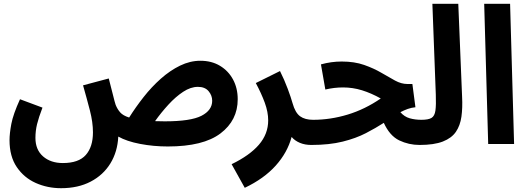

<svg xmlns="http://www.w3.org/2000/svg" viewBox="-20 -756 2775 1008"><path d="M301 232Q229 232 167.5 204.5Q106 177 68 121Q30 65 30 -20Q30 -55 39.5 -105.5Q49 -156 85 -235L203 -191Q183 -139 174.5 -104Q166 -69 166 -32Q166 30 206 65Q246 100 310 100Q393 100 430.5 57.5Q468 15 468 -61Q468 -114 452 -176Q436 -238 416 -308L551 -344Q566 -287 574 -254Q582 -221 587 -206Q596 -183 611 -166Q626 -149 658 -139Q692 -193 734 -246.5Q776 -300 824.5 -343Q873 -386 925.5 -411.5Q978 -437 1032 -437Q1091 -437 1135 -410.5Q1179 -384 1203.5 -338.5Q1228 -293 1228 -235Q1228 -124 1137.5 -55.5Q1047 13 861 13Q786 13 715.5 -0.5Q645 -14 601 -39Q597 41 559.5 102Q522 163 456 197.5Q390 232 301 232ZM1019 -300Q981 -300 941.5 -274Q902 -248 864 -206.5Q826 -165 794 -120Q818 -119 845 -119Q981 -119 1037.5 -148Q1094 -177 1094 -227Q1094 -255 1075 -277.5Q1056 -300 1019 -300Z M1265 230 1196 106Q1291 60 1339.5 3.5Q1388 -53 1388 -124Q1388 -168 1370 -217Q1352 -266 1323 -320L1450 -383Q1473 -337 1490.5 -290Q1508 -243 1516 -214Q1530 -164 1555.5 -145.5Q1581 -127 1624 -127Q1656 -127 1672 -108Q1688 -89 1688 -63Q1688 -32 1669 -13.5Q1650 5 1614 5Q1581 5 1554.5 -6Q1528 -17 1511 -37Q1489 45 1427.5 113.5Q1366 182 1265 230Z M1614 5 1623 -127Q1715 -127 1805.5 -154.5Q1896 -182 1979 -239Q1929 -267 1880.5 -282Q1832 -297 1781 -297Q1735 -297 1688 -286L1665 -418Q1719 -433 1774 -433Q1841 -433 1892 -415Q1943 -397 1982 -374Q2021 -351 2054 -333Q2087 -315 2119 -315H2145L2161 -193Q2140 -191 2120.5 -184Q2101 -177 2082 -167Q2103 -143 2131 -135Q2159 -127 2193 -127Q2226 -127 2241.5 -108Q2257 -89 2257 -63Q2257 -32 2238 -13.5Q2219 5 2183 5Q2126 5 2076 -19Q2026 -43 1995 -111Q1953 -84 1901 -57Q1849 -30 1779 -12.5Q1709 5 1614 5Z M2183 5 2192 -127Q2229 -127 2245.5 -137Q2262 -147 2266 -176Q2270 -205 2268 -259L2250 -736H2386L2406 -248Q2409 -190 2402.5 -143.5Q2396 -97 2373.5 -64Q2351 -31 2305 -13Q2259 5 2183 5Z M2543 0 2522 -736H2658L2679 0Z"/></svg>

Font: Noto Sans Arabic Cond
Style: Bold
Weight: 700
Width: 3
Designer: Monotype Design Team, Nadine Chahine, Nizar Qandah and Khaled Hosny
Foundry: Monotype Imaging Inc.
Version: Version 2.012; ttfautohint (v1.8.4.7-5d5b)